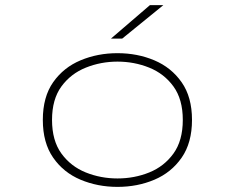

<svg xmlns="http://www.w3.org/2000/svg" viewBox="-20 -720 915 751"><path d="M439.5 11Q362 11 295.2 -17Q228.5 -45 188 -103.2Q147.5 -161.5 147.5 -251Q147.5 -341 188.2 -398.8Q229 -456.5 295.5 -484.2Q362 -512 439.5 -512Q517.5 -512 583.8 -484Q650 -456 690.5 -398.2Q731 -340.5 731 -251Q731 -161.5 690.5 -103.2Q650 -45 583.8 -17Q517.5 11 439.5 11ZM439.5 -22Q505.5 -22 563.8 -45.5Q622 -69 658.5 -119.5Q695 -170 695 -251Q695 -331.5 658.5 -381.8Q622 -432 563.5 -455.5Q505 -479 439.5 -479Q374.5 -479 315.8 -455.5Q257 -432 220.2 -381.8Q183.5 -331.5 183.5 -251Q183.5 -170 220.2 -119.5Q257 -69 315.5 -45.5Q374 -22 439.5 -22ZM458 -569H414L566.5 -700H619Z"/></svg>

Font: Trispace SemiExpanded Thin
Style: Regular
Weight: 100
Width: 6
Designer: Tyler Finck
Foundry: Etcetera Type Company
Version: Version 1.210; ttfautohint (v1.8.3)